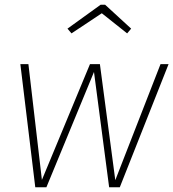

<svg xmlns="http://www.w3.org/2000/svg" viewBox="-20 -791 732 811"><path d="M486 0H441L377 -487L176 0H129L66 -520H100L157 -31L360 -520H402L467 -30L658 -520H692ZM265 -670 405 -771H424L534 -670L517 -650L410 -735L282 -650Z"/></svg>

Font: FiraGO UltraLight
Style: Italic
Weight: 200
Italic angle: -8°
Designer: bBox Type GmbH
Foundry: bBox Type GmbH
Version: Version 1.001